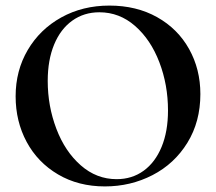

<svg xmlns="http://www.w3.org/2000/svg" viewBox="-20 -656 775 688"><path d="M36 -311Q36 -403 79.5 -477Q123 -551 199.5 -593.5Q276 -636 372 -636Q469 -636 543 -594.5Q617 -553 657.5 -480.5Q698 -408 698 -319Q698 -220 651.5 -144.5Q605 -69 526.5 -28.5Q448 12 356 12Q261 12 188 -31Q115 -74 75.5 -147.5Q36 -221 36 -311ZM582 -260Q582 -352 551 -433Q520 -514 464 -563Q408 -612 336 -612Q281 -612 239 -582Q197 -552 174 -496.5Q151 -441 151 -366Q151 -276 182 -194.5Q213 -113 269.5 -63.5Q326 -14 398 -14Q453 -14 494.5 -44Q536 -74 559 -129.5Q582 -185 582 -260Z"/></svg>

Font: Cormorant Upright
Style: Bold
Weight: 700
Designer: Christian Thalmann (Catharsis Fonts)
Foundry: Catharsis Fonts
Version: Version 3.302